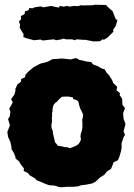

<svg xmlns="http://www.w3.org/2000/svg" viewBox="-20 -769 566 811"><path d="M241 22 230 21 210 15 186 13 168 6 157 1 134 -8 129 -15 106 -28 98 -38 80 -47 81 -58 68 -74 61 -87 46 -99 45 -107 37 -126 29 -138 28 -150 24 -169 14 -191 11 -212 22 -240 14 -266 21 -277 24 -297 19 -310 27 -324 34 -337 27 -350 41 -370 45 -384V-394L54 -413L69 -424V-435L86 -443L87 -453L99 -466L122 -485L131 -490L150 -500L180 -508L185 -510L201 -519L220 -520L241 -522L279 -518L301 -524L316 -516L347 -509L365 -507L373 -497L394 -489L407 -481L422 -476L431 -461L441 -451L454 -430L458 -419L475 -402L472 -388L487 -375L485 -368L496 -352L497 -327L508 -312L500 -291L502 -267L510 -245L502 -214L508 -200L501 -187L493 -162L494 -148L491 -130L485 -109L478 -92L460 -84L456 -73L449 -56L432 -45L420 -30L403 -20L395 -12L383 -1L369 6L344 11L325 13L310 18L291 20H262ZM275 -143 294 -150 304 -155 312 -161 318 -170 322 -180 320 -192 321 -202 323 -208 326 -219 328 -229V-239V-252L327 -263L330 -273L331 -285L323 -303L319 -310L314 -326L312 -337L309 -342L303 -347L290 -350L287 -358L269 -361H254L241 -360L229 -349L221 -340L214 -335L207 -327L204 -319L202 -310V-299L200 -291V-279L199 -269L200 -257L197 -241L198 -227L203 -216L204 -204L207 -192L210 -179L212 -168L219 -161L224 -153L241 -151L251 -148L265 -147ZM124 -599 89 -608 78 -614 80 -624 72 -637 63 -652 65 -664 60 -678 69 -688 68 -701 84 -710 86 -722 100 -725 104 -735 118 -734 126 -738 153 -742 163 -738 196 -744 213 -740 228 -737 233 -744 249 -741 264 -744 273 -741 293 -744 309 -743 322 -747 331 -746 372 -747 380 -749 428 -748 432 -743 447 -729 455 -723 469 -688 476 -684 471 -667 467 -656 458 -644 459 -635 434 -610 419 -601 413 -603 403 -595 376 -594 339 -601H329L317 -602L304 -603L296 -599L284 -603H258L248 -606L236 -602L216 -599L208 -603L179 -600L161 -598L151 -602Z"/></svg>

Font: Winky Rough ExtraBold
Style: Regular
Weight: 800
Designer: Simon Atzbach
Foundry: typofactur
Version: Version 1.206; ttfautohint (v1.8.4.7-5d5b)